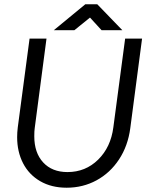

<svg xmlns="http://www.w3.org/2000/svg" viewBox="-20 -866 746 896"><path d="M60 -226Q60 -248 63 -272L118 -686H197L142 -268Q140 -255 140 -230Q140 -153 181.5 -108Q223 -63 295 -63Q379 -63 438 -121Q497 -179 509 -272L564 -686H643L588 -268Q577 -185 535.5 -122Q494 -59 430.5 -24.5Q367 10 291 10Q220 10 167.5 -20.5Q115 -51 87.5 -104.5Q60 -158 60 -226ZM378 -846H434L551 -725H454L400 -784L327 -725H231Z"/></svg>

Font: Bellota Text
Style: Bold Italic
Weight: 700
Italic angle: -7.5°
Designer: Kemie Guaida
Foundry: Kemie Guaida
Version: Version 4.001